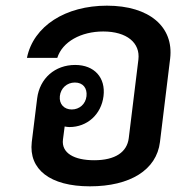

<svg xmlns="http://www.w3.org/2000/svg" viewBox="-20 -646 656 677"><path d="M297 11C439 11 532 -47 544 -145L580 -440C593 -551 507 -626 357 -626C212 -626 98 -555 75 -442H182C200 -499 266 -535 344 -535C427 -535 475 -495 468 -436L434 -159C428 -110 387 -81 312 -81C242 -81 196 -106 202 -154L208 -200C213 -199 219 -198 225 -198C287 -198 337 -242 345 -307C353 -372 313 -417 245 -417C174 -417 120 -370 111 -299L92 -145C81 -49 156 11 297 11ZM191 -307C194 -335 216 -355 244 -355C273 -355 288 -335 285 -307C282 -279 260 -260 233 -260C206 -260 188 -279 191 -307Z"/></svg>

Font: TPK Tissa Web SemiBold
Style: Italic
Weight: 600
Italic angle: -7°
Designer: Jacques Le Bailly, Suppakit Chalermlarp | Katatrad Co.,Ltd.
Foundry: Jacques Le Bailly, Cadson Demak Co.,Ltd.
Version: Version 5.000;Glyphs 3.1.2 (3151)